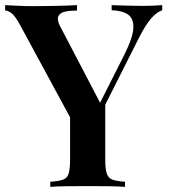

<svg xmlns="http://www.w3.org/2000/svg" viewBox="-25 -728 657 748"><path d="M607 -708V-688Q587 -682 565 -657.5Q543 -633 517 -582L324 -199H287L53 -631Q34 -666 20 -676.5Q6 -687 -5 -687V-708Q19 -707 45.5 -705.5Q72 -704 103 -704Q143 -704 189 -705Q235 -706 275 -708V-687Q250 -687 230 -683Q210 -679 203 -666Q196 -653 208 -628L370 -318L346 -290L460 -516Q493 -582 494.5 -619Q496 -656 473.5 -671.5Q451 -687 410 -688V-708Q443 -707 472.5 -706Q502 -705 531 -705Q555 -705 573.5 -706Q592 -707 607 -708ZM385 -340V-106Q385 -70 391 -52Q397 -34 413.5 -28Q430 -22 462 -20V0Q437 -2 397 -2.5Q357 -3 317 -3Q274 -3 234.5 -2.5Q195 -2 171 0V-20Q204 -22 220.5 -28Q237 -34 242.5 -52Q248 -70 248 -106V-311L324 -249Z"/></svg>

Font: Playfair Display SemiBold
Style: Regular
Weight: 600
Designer: Claus Eggers Sørensen
Foundry: Claus Eggers Sørensen
Version: Version 1.203